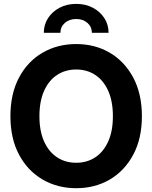

<svg xmlns="http://www.w3.org/2000/svg" viewBox="-20 -968 792 999"><path d="M376.5 11.2Q278.8 11.2 201.2 -34.2Q123.5 -79.6 78.9 -163.6Q34.2 -247.6 34.2 -363.3Q34.2 -480 78.9 -564.2Q123.5 -648.4 201.2 -693.6Q278.8 -738.8 376.5 -738.8Q474.1 -738.8 551.3 -693.6Q628.4 -648.4 673.3 -564.2Q718.3 -480 718.3 -363.3Q718.3 -247.1 673.3 -163.1Q628.4 -79.1 551.3 -33.9Q474.1 11.2 376.5 11.2ZM376.5 -121.1Q432.6 -121.1 475.6 -149.4Q518.6 -177.7 543 -231.9Q567.4 -286.1 567.4 -363.3Q567.4 -440.9 543 -495.4Q518.6 -549.8 475.6 -578.1Q432.6 -606.4 376.5 -606.4Q320.3 -606.4 277.1 -578.1Q233.9 -549.8 209.5 -495.4Q185.1 -440.9 185.1 -363.3Q185.1 -286.1 209.5 -231.9Q233.9 -177.7 277.1 -149.4Q320.3 -121.1 376.5 -121.1ZM376.5 -947.8Q425.3 -947.8 463.1 -927.7Q501 -907.7 522.9 -873.8Q544.9 -839.8 544.9 -797.4H458Q458 -828.6 434.8 -848.9Q411.6 -869.1 376.5 -869.1Q340.8 -869.1 317.6 -848.9Q294.4 -828.6 294.4 -797.4H208Q208 -839.8 230 -873.8Q252 -907.7 290 -927.7Q328.1 -947.8 376.5 -947.8Z"/></svg>

Font: Inter 28pt
Style: Bold
Weight: 700
Designer: Rasmus Andersson
Foundry: rsms
Version: Version 4.001;git-66647c0bb